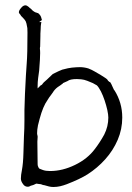

<svg xmlns="http://www.w3.org/2000/svg" viewBox="-20 -708 508 740"><path d="M126 -68.4Q127.9 -62.5 130.9 -58.6H131.8L132.8 -57.6L145.5 -52.7Q156.2 -48.8 172.9 -48.8Q220.7 -48.8 269 -72.3Q317.4 -95.7 345.7 -133.8Q365.2 -159.2 381.8 -189.5Q397.5 -220.7 397.5 -254.9Q397.5 -265.6 393.6 -284.2Q389.6 -301.8 383.3 -320.8Q377 -339.8 369.1 -355.5Q360.4 -372.1 353.5 -378.9Q350.6 -380.9 337.9 -387.7Q320.3 -395.5 316.4 -396.5Q303.7 -401.4 293 -402.3Q282.2 -403.3 276.4 -403.3Q250 -403.3 240.2 -395.5Q235.4 -393.6 222.7 -387.7V-386.7Q212.9 -378.9 202.1 -372.1Q190.4 -363.3 183.6 -351.6Q174.8 -338.9 172.9 -336.9Q170.9 -335 163.1 -322.3Q145.5 -297.9 132.8 -250Q127 -226.6 126 -223.6V-222.7Q123 -208 123 -194.3Q123 -190.4 124 -187.5Q124 -184.6 125 -182.6V-178.7Q125 -170.9 124 -162.1L125 -77.1Q125 -71.3 126 -68.4ZM98.6 7.8Q96.7 8.8 94.7 9.8Q92.8 11.7 86.9 11.7Q75.2 11.7 68.4 1Q60.5 -9.8 60.5 -19.5Q60.5 -33.2 64.5 -52.7Q69.3 -78.1 70.3 -118.2Q71.3 -150.4 72.3 -181.6Q74.2 -212.9 74.2 -243.2V-284.2Q74.2 -286.1 76.2 -345.7Q80.1 -428.7 83 -463.9Q85.9 -499 85.9 -582Q85.9 -594.7 85.4 -599.6Q85 -604.5 82 -617.2Q80.1 -626 75.2 -631.8Q70.3 -637.7 65.4 -642.6L63.5 -644.5Q60.5 -646.5 60.5 -648.4L58.6 -650.4V-651.4Q52.7 -657.2 52.7 -660.2Q52.7 -668 61.5 -677.7Q69.3 -687.5 78.1 -687.5Q82 -687.5 85.9 -684.6Q90.8 -681.6 92.8 -679.7V-678.7L100.6 -672.9Q102.5 -669.9 107.4 -666Q114.3 -661.1 117.2 -660.2Q120.1 -659.2 121.1 -659.2Q122.1 -659.2 123 -658.2H124Q128.9 -657.2 133.8 -650.4Q138.7 -644.5 141.6 -630.9L130.9 -623H139.6L138.7 -619.1Q137.7 -614.3 137.2 -607.9Q136.7 -601.6 136.7 -594.7Q135.7 -581.1 135.7 -578.1V-570.3Q134.8 -536.1 134.8 -528.3Q133.8 -526.4 133.8 -520.5V-519.5Q135.7 -508.8 133.8 -476.6Q132.8 -456.1 130.9 -435.5L127 -407.2Q125 -391.6 125 -377V-367.2L131.8 -374L136.7 -378.9Q142.6 -380.9 145.5 -386.7Q148.4 -390.6 153.3 -394.5Q159.2 -399.4 161.1 -401.4Q180.7 -420.9 183.6 -422.9Q209 -435.5 219.7 -439.5Q245.1 -446.3 256.8 -447.3Q275.4 -449.2 288.1 -449.2Q303.7 -449.2 320.3 -444.3Q335 -438.5 344.7 -432.6Q356.4 -425.8 368.2 -418.9Q390.6 -405.3 393.6 -401.4Q396.5 -395.5 400.4 -393.6V-392.6H401.4Q404.3 -391.6 406.2 -389.6V-388.7Q408.2 -386.7 413.1 -375L419.9 -360.4H420.9Q451.2 -312.5 451.2 -254.9Q451.2 -210 433.6 -168.9Q416 -127.9 385.7 -94.2Q355.5 -60.5 317.4 -36.1Q288.1 -17.6 237.3 2Q224.6 6.8 211.9 9.8Q199.2 12.7 185.5 12.7Q176.8 12.7 168.9 10.7Q153.3 5.9 151.4 5.9Q148.4 5.9 145.5 4.9Q141.6 2.9 137.7 2Q132.8 1 128.9 1Q126 0 122.6 0Q119.1 0 119.1 0Q107.4 5.9 105.5 5.9ZM145.5 4.9Q144.5 4.9 144.5 4.9Z"/></svg>

Font: ToneOZ-YinPZ-Tsuipita-TC
Style: Regular
Weight: 400
Designer: ÂÆ£ÂøóÂáåJeffrey Xuan(jeffreyx@gmail.com, ToneOZ.com) ÈòøÂù§(cjkFonts)
Foundry: ToneOZ
Version: Version 0.24071